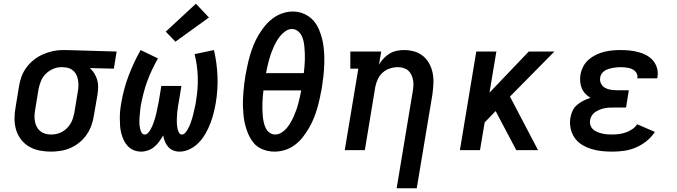

<svg xmlns="http://www.w3.org/2000/svg" viewBox="-20 -807 3640 1032"><path d="M254 8Q223 8 192.5 2Q162 -4 136.5 -19Q111 -34 93 -57.5Q75 -81 66.5 -109.5Q58 -138 58 -169.5Q58 -201 64 -232L82 -342Q86 -369 95.5 -395Q105 -421 122 -444Q139 -467 161.5 -485Q184 -503 210 -514.5Q236 -526 263 -532Q290 -538 316 -538Q320 -538 324.5 -538Q329 -538 333 -538L607 -530L592 -438L463 -441Q477 -429 487 -412.5Q497 -396 502.5 -377.5Q508 -359 507.5 -338.5Q507 -318 504 -298L485 -188Q481 -161 472 -135Q463 -109 447 -85Q431 -61 408.5 -42.5Q386 -24 360.5 -12.5Q335 -1 307.5 3.5Q280 8 254 8ZM255 -84Q270 -84 285.5 -87.5Q301 -91 315 -99Q329 -107 340.5 -118.5Q352 -130 360 -144Q368 -158 372.5 -173Q377 -188 380 -203L398 -313Q401 -328 401.5 -343.5Q402 -359 400 -373Q398 -387 392.5 -400.5Q387 -414 377 -424Q367 -434 353.5 -439.5Q340 -445 325 -445L318 -446Q316 -446 314 -446Q312 -446 310 -446Q287 -446 265 -436.5Q243 -427 226 -410Q209 -393 200 -371Q191 -349 187 -327L169 -217Q166 -201 165.5 -184.5Q165 -168 168 -153Q171 -138 178 -124.5Q185 -111 197 -101.5Q209 -92 224 -88Q239 -84 255 -84Z M739 8Q718 8 699.5 0.5Q681 -7 667.5 -21Q654 -35 645.5 -53Q637 -71 632 -90Q627 -109 625.5 -129.5Q624 -150 624 -171Q624 -192 626 -213Q628 -234 632 -255Q638 -291 648 -328Q658 -365 671.5 -400.5Q685 -436 701 -470.5Q717 -505 736 -538L829 -493Q812 -463 797.5 -432.5Q783 -402 771.5 -370.5Q760 -339 751.5 -306Q743 -273 737 -241Q735 -230 734 -219Q733 -208 732 -197.5Q731 -187 730 -176Q729 -165 729 -154.5Q729 -144 730 -133.5Q731 -123 733.5 -113Q736 -103 741.5 -93.5Q747 -84 758 -84Q768 -84 775.5 -92.5Q783 -101 788.5 -110Q794 -119 798 -128.5Q802 -138 805.5 -147.5Q809 -157 812 -167Q815 -177 817.5 -186.5Q820 -196 822 -206Q824 -216 826 -225.5Q828 -235 830 -245Q832 -255 834 -265L847 -345H955L942 -265Q940 -255 938.5 -245.5Q937 -236 935.5 -226Q934 -216 933 -206Q932 -196 931.5 -186.5Q931 -177 930.5 -167Q930 -157 930.5 -147.5Q931 -138 932 -128.5Q933 -119 935.5 -110Q938 -101 943 -92.5Q948 -84 958 -84Q968 -84 975.5 -93Q983 -102 988.5 -111Q994 -120 998 -129.5Q1002 -139 1005.5 -148.5Q1009 -158 1012 -168Q1015 -178 1017.5 -188Q1020 -198 1022 -207.5Q1024 -217 1026.5 -227Q1029 -237 1031 -247Q1033 -257 1034 -267Q1045 -331 1043 -393.5Q1041 -456 1026 -516L1130 -538Q1146 -469 1149 -398Q1152 -327 1140 -255Q1135 -226 1128 -198.5Q1121 -171 1110.5 -143.5Q1100 -116 1085 -89.5Q1070 -63 1049 -41Q1028 -19 1000.5 -5.5Q973 8 945 8Q927 8 911 1.5Q895 -5 884 -17.5Q873 -30 866.5 -46Q860 -62 857 -79Q847 -62 835.5 -46Q824 -30 809 -17.5Q794 -5 775.5 1.5Q757 8 739 8ZM923 -583 871 -637 1033 -787 1103 -713Z M1455 8Q1434 8 1413.5 3Q1393 -2 1375.5 -12Q1358 -22 1345 -37Q1332 -52 1322.5 -70Q1313 -88 1306.5 -107Q1300 -126 1295.5 -146Q1291 -166 1289 -186.5Q1287 -207 1286 -228.5Q1285 -250 1286 -271.5Q1287 -293 1288.5 -314.5Q1290 -336 1293 -357Q1296 -378 1299 -400Q1304 -427 1310 -455Q1316 -483 1324 -510.5Q1332 -538 1343 -565Q1354 -592 1369 -617.5Q1384 -643 1403 -666.5Q1422 -690 1446 -708Q1470 -726 1498 -735.5Q1526 -745 1554 -745Q1586 -745 1614.5 -732.5Q1643 -720 1663 -698Q1683 -676 1695 -647.5Q1707 -619 1713.5 -589Q1720 -559 1722 -527.5Q1724 -496 1723 -463.5Q1722 -431 1718.5 -399Q1715 -367 1710 -335Q1705 -308 1699 -280Q1693 -252 1685 -224.5Q1677 -197 1666 -170Q1655 -143 1640 -117.5Q1625 -92 1606.5 -68.5Q1588 -45 1563.5 -27Q1539 -9 1511 -0.5Q1483 8 1455 8ZM1410 -414H1613Q1615 -431 1616.5 -448.5Q1618 -466 1618.5 -483Q1619 -500 1618.5 -517.5Q1618 -535 1616.5 -552Q1615 -569 1611.5 -585.5Q1608 -602 1600.5 -616.5Q1593 -631 1579.5 -641Q1566 -651 1549 -651Q1531 -651 1515 -640Q1499 -629 1487 -614.5Q1475 -600 1466 -584Q1457 -568 1449.5 -551Q1442 -534 1436 -517Q1430 -500 1425.5 -483Q1421 -466 1417 -448.5Q1413 -431 1410 -414ZM1459 -84Q1477 -84 1493.5 -94.5Q1510 -105 1522 -119.5Q1534 -134 1543 -150Q1552 -166 1559.5 -183Q1567 -200 1573 -217Q1579 -234 1583.5 -251.5Q1588 -269 1592 -286.5Q1596 -304 1599 -321H1396Q1394 -304 1392.5 -286.5Q1391 -269 1390.5 -252Q1390 -235 1390.5 -217.5Q1391 -200 1392.5 -183.5Q1394 -167 1397.5 -150.5Q1401 -134 1408 -119Q1415 -104 1428.5 -94Q1442 -84 1459 -84Z M2112 205 2198 -313Q2201 -329 2202 -344.5Q2203 -360 2200.5 -375Q2198 -390 2191.5 -404Q2185 -418 2174.5 -427.5Q2164 -437 2149 -441.5Q2134 -446 2118 -446Q2097 -446 2075.5 -439Q2054 -432 2037 -417Q2020 -402 2010.5 -381Q2001 -360 1997 -339L1941 0H1833L1906 -438H1863V-530H2029L2017 -460Q2028 -478 2042.5 -493.5Q2057 -509 2075 -519.5Q2093 -530 2113 -534Q2133 -538 2152 -538Q2181 -538 2208 -530Q2235 -522 2255.5 -504.5Q2276 -487 2288.5 -463Q2301 -439 2306 -412Q2311 -385 2309.5 -356Q2308 -327 2304 -298L2220 205Z M2452 0 2540 -530H2648L2611 -309L2822 -530H2960L2721 -288L2872 0H2755L2644 -210L2585 -149L2560 0Z M3271 8Q3242 8 3213.5 5Q3185 2 3158 -6.5Q3131 -15 3107.5 -29.5Q3084 -44 3068.5 -66.5Q3053 -89 3047 -117Q3041 -145 3046 -174Q3049 -193 3057.5 -211.5Q3066 -230 3082 -243.5Q3098 -257 3116.5 -266Q3135 -275 3154 -281Q3139 -290 3126.5 -303Q3114 -316 3107 -332.5Q3100 -349 3098.5 -368Q3097 -387 3100 -406Q3104 -428 3115 -449.5Q3126 -471 3144 -486.5Q3162 -502 3183.5 -512.5Q3205 -523 3227.5 -528.5Q3250 -534 3272 -536Q3294 -538 3316 -538Q3341 -538 3365 -535.5Q3389 -533 3411.5 -527Q3434 -521 3454.5 -510Q3475 -499 3490 -481.5Q3505 -464 3511.5 -441Q3518 -418 3514 -394Q3514 -392 3513.5 -390Q3513 -388 3512 -386H3405Q3405 -387 3405.5 -387.5Q3406 -388 3406 -389Q3408 -399 3404 -408.5Q3400 -418 3393 -425Q3386 -432 3376.5 -436Q3367 -440 3357.5 -442Q3348 -444 3337.5 -445Q3327 -446 3316 -446Q3306 -446 3295 -445Q3284 -444 3273 -442Q3262 -440 3251 -436.5Q3240 -433 3230.5 -427Q3221 -421 3214 -411Q3207 -401 3206 -390Q3203 -373 3210.5 -358Q3218 -343 3232 -335Q3246 -327 3263 -324.5Q3280 -322 3297 -322H3360L3345 -229H3282Q3269 -229 3256 -228.5Q3243 -228 3230.5 -225.5Q3218 -223 3205 -218Q3192 -213 3180.5 -205.5Q3169 -198 3161.5 -186.5Q3154 -175 3152 -162Q3149 -148 3153.5 -134.5Q3158 -121 3167.5 -112Q3177 -103 3189.5 -98Q3202 -93 3215.5 -89.5Q3229 -86 3243 -85Q3257 -84 3271 -84Q3289 -84 3307.5 -86.5Q3326 -89 3343.5 -95Q3361 -101 3377.5 -112Q3394 -123 3405 -139L3500 -98Q3482 -70 3455 -48.5Q3428 -27 3397.5 -14Q3367 -1 3335 3.5Q3303 8 3271 8Z"/></svg>

Font: Iosevka Slab Semibold Extended
Style: Italic
Weight: 600
Width: 7
Italic angle: -9°
Monospace: yes
Designer: Belleve Invis
Foundry: Belleve Invis
Version: Version 11.1.0; ttfautohint (v1.8.3)